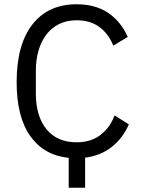

<svg xmlns="http://www.w3.org/2000/svg" viewBox="-20 -730 661 900"><path d="M302 10Q186 -2 122 -92Q58 -182 58 -345Q58 -521 132 -615.5Q206 -710 339 -710Q427 -710 486.5 -670Q546 -630 579 -557L511 -516Q490 -570 447 -602.5Q404 -635 339 -635Q294 -635 258.5 -618Q223 -601 198.5 -569.5Q174 -538 161 -494.5Q148 -451 148 -397V-293Q148 -185 198 -124Q248 -63 339 -63Q406 -63 451 -97.5Q496 -132 517 -189L584 -147Q555 -81 503 -40.5Q451 0 379 9V150H302Z"/></svg>

Font: IBM Plex Sans
Style: Regular
Weight: 400
Designer: Mike Abbink, Paul van der Laan, Pieter van Rosmalen
Foundry: Bold Monday
Version: Version 3.005